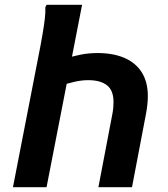

<svg xmlns="http://www.w3.org/2000/svg" viewBox="-20 -780 701 800"><path d="M174 0H34L149 -591Q153 -613 158 -642Q163 -671 166.5 -700Q170 -729 169 -750L174 -760H322ZM250 -535Q280 -545 314.5 -552Q349 -559 386 -559Q452 -559 499 -538.5Q546 -518 571 -478Q596 -438 596 -379Q596 -363 594 -344Q592 -325 588 -304L530 0H390L448 -304Q451 -319 452 -332Q453 -345 453 -355Q453 -403 426 -424.5Q399 -446 347 -446Q320 -446 289.5 -439Q259 -432 231 -422Z"/></svg>

Font: Kufam SemiBold
Style: Italic
Weight: 600
Italic angle: -11°
Designer: Artur Schmal
Foundry: Original Type
Version: Version 1.301; ttfautohint (v1.8.3)